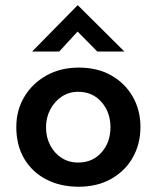

<svg xmlns="http://www.w3.org/2000/svg" viewBox="-20 -699 595 730"><path d="M42 -216Q42 -280 72.5 -331Q103 -382 156.5 -412Q210 -442 280 -442Q351 -442 403.5 -412Q456 -382 485 -331Q514 -280 514 -216Q514 -152 485 -100.5Q456 -49 403 -19Q350 11 279 11Q210 11 156.5 -16.5Q103 -44 72.5 -95Q42 -146 42 -216ZM155 -215Q155 -177 171 -146.5Q187 -116 214.5 -98.5Q242 -81 277 -81Q332 -81 366 -119.5Q400 -158 400 -215Q400 -272 366 -311Q332 -350 277 -350Q242 -350 214.5 -331.5Q187 -313 171 -282.5Q155 -252 155 -215ZM350 -503 275 -579 205 -503H102L275 -679H276L453 -503Z"/></svg>

Font: Synthetic SemiBold
Style: Regular
Weight: 600
Designer: Santiago Orozco
Foundry: Typemade
Version: Version 2.000; ttfautohint (v1.8.4.7-5d5b)